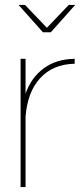

<svg xmlns="http://www.w3.org/2000/svg" viewBox="-20 -754 323 774"><path d="M157 -479C123 -454 98 -420 83 -376V-517H63V0H83V-283C88 -349 107 -401 142 -439C176 -476 222 -496 281 -497V-517C232 -516 191 -504 157 -479ZM257 -734 169 -642 81 -734H55L153 -624H185L283 -734Z"/></svg>

Font: Argentum Sans Thin
Style: Regular
Weight: 250
Designer: Julieta Ulanovsky
Foundry: Julieta Ulanovsky
Version: Version 5.001;February 15, 2019;FontCreator 11.5.0.2425 64-b